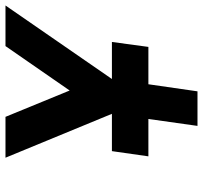

<svg xmlns="http://www.w3.org/2000/svg" viewBox="-40 -700 740 700"><g transform="rotate(-90 330.0 -350.0)"><path d="M105 -700 265 -312 221 0H347L392 -312L660 -700H512L350 -466L254 -700ZM110 -179H509L527 -312H129Z"/></g></svg>

Font: Unageo
Style: Bold-Italic
Weight: 700
Designer: Richard Sepsi
Foundry: Richard Sepsi
Version: Version 2.000